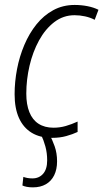

<svg xmlns="http://www.w3.org/2000/svg" viewBox="-20 -561 428 795"><path d="M195.8 9.8Q146 9.8 111.3 -11.2Q76.7 -32.2 58.6 -72.3Q40.5 -112.3 40.5 -170.9Q40.5 -222.2 50.5 -274.7Q60.5 -327.1 80.8 -375Q101.1 -422.9 130.9 -460Q160.6 -497.1 200.4 -518.8Q240.2 -540.5 289.1 -540.5Q316.9 -540.5 342.5 -535.4Q368.2 -530.3 387.7 -520.5L372.1 -479Q354.5 -488.3 332.5 -493.2Q310.5 -498 288.6 -498Q242.2 -498 204.8 -469.5Q167.5 -440.9 141.6 -393.6Q115.7 -346.2 102.3 -288.8Q88.9 -231.4 88.9 -173.3Q88.9 -128.4 101.6 -96.7Q114.3 -64.9 139.6 -48.6Q165 -32.2 201.7 -32.2Q228 -32.2 252.4 -39.3Q276.9 -46.4 301.3 -57.6V-14.6Q280.8 -4.9 254.4 2.4Q228 9.8 195.8 9.8ZM116.2 214.8Q102.1 214.8 90.8 212.6Q79.6 210.4 72.8 207L76.7 171.4Q83 173.8 92.5 175.8Q102.1 177.7 114.3 177.7Q141.6 177.7 158.4 158.7Q175.3 139.6 175.3 103Q175.3 72.3 168 45.7Q160.6 19 150.4 -2.4H185.1Q196.3 16.1 206.3 44.7Q216.3 73.2 216.3 106.9Q216.3 140.6 204.3 164.8Q192.4 189 169.9 201.9Q147.5 214.8 116.2 214.8Z"/></svg>

Font: Open Sans SemiCondensed Light
Style: Italic
Weight: 300
Width: 4
Italic angle: -12°
Designer: Monotype Design Team
Foundry: Monotype Imaging Inc.
Version: Version 3.000